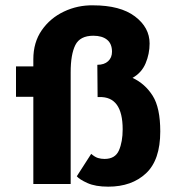

<svg xmlns="http://www.w3.org/2000/svg" viewBox="-20 -690 666 720"><path d="M105 -468Q105 -531 136.5 -576.5Q168 -622 219.5 -646.5Q271 -671 329 -670Q431 -670 486 -628.5Q541 -587 541 -527Q541 -488 526 -452.5Q511 -417 477 -398Q524 -376 552.5 -331Q581 -286 581 -197Q581 -90 527.5 -40Q474 10 386 10Q338 10 308 -3.5Q278 -17 268 -29L322 -113Q336 -101 347.5 -97.5Q359 -94 372 -94Q412 -94 426 -126Q440 -158 440 -205Q440 -329 352 -326H346L345 -447Q371 -447 385.5 -460.5Q400 -474 400 -496Q400 -526 381.5 -541Q363 -556 330 -556Q280 -556 262.5 -521Q245 -486 245 -419V0H105V-327H40V-441H105Z"/></svg>

Font: Synthetic
Style: Bold
Weight: 700
Designer: Santiago Orozco
Foundry: Typemade
Version: Version 2.000; ttfautohint (v1.8.4.7-5d5b)